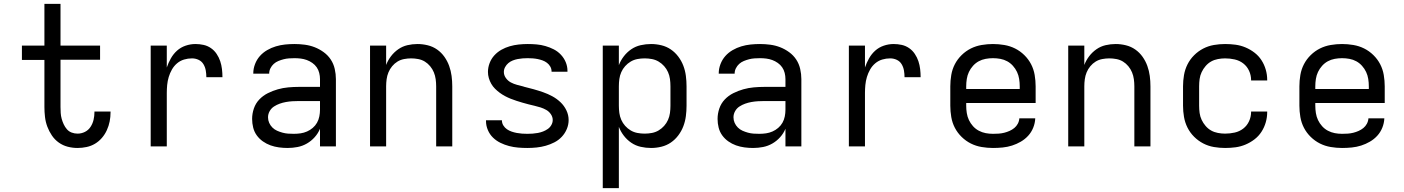

<svg xmlns="http://www.w3.org/2000/svg" viewBox="-20 -755 7240 990"><path d="M380 8Q354 8 329 1.5Q304 -5 283 -20Q262 -35 247.5 -56.5Q233 -78 224 -102Q215 -126 212 -152Q209 -178 209 -203V-446H93V-520H209V-735H292V-520H496V-447H292V-203Q292 -188 293 -172.5Q294 -157 298 -142.5Q302 -128 308.5 -114Q315 -100 325 -88.5Q335 -77 349.5 -71.5Q364 -66 380 -66Q400 -66 418 -75Q436 -84 447 -101Q458 -118 462.5 -137.5Q467 -157 467 -177V-180H550V-176Q550 -152 545.5 -129Q541 -106 531 -84Q521 -62 505.5 -44Q490 -26 470 -14Q450 -2 426.5 3Q403 8 380 8Z M757 0V-520H840V-407Q848 -431 861 -454Q874 -477 893 -494Q912 -511 937 -519.5Q962 -528 988 -528Q1009 -528 1029.5 -523.5Q1050 -519 1067.5 -507Q1085 -495 1097 -477Q1109 -459 1115.5 -439.5Q1122 -420 1124.5 -399Q1127 -378 1127 -357H1044Q1044 -374 1041 -391.5Q1038 -409 1029 -424Q1020 -439 1004 -446.5Q988 -454 970 -454Q949 -454 929 -448Q909 -442 893 -428.5Q877 -415 866.5 -396.5Q856 -378 850 -358Q844 -338 842 -317Q840 -296 840 -276V0Z M1463 8Q1441 8 1418.5 5Q1396 2 1375 -5.5Q1354 -13 1335.5 -26Q1317 -39 1304 -57Q1291 -75 1285.5 -97Q1280 -119 1280 -142Q1280 -169 1289 -195.5Q1298 -222 1317 -242Q1336 -262 1361 -274.5Q1386 -287 1412.5 -294.5Q1439 -302 1466.5 -304.5Q1494 -307 1521 -307H1630V-347Q1630 -363 1626 -379Q1622 -395 1613 -408Q1604 -421 1590.5 -430.5Q1577 -440 1562 -445.5Q1547 -451 1531 -453Q1515 -455 1499 -455Q1485 -455 1470.5 -454Q1456 -453 1442.5 -449.5Q1429 -446 1415.5 -440.5Q1402 -435 1391.5 -425.5Q1381 -416 1374.5 -403Q1368 -390 1368 -376V-375H1286V-377Q1286 -401 1295 -424.5Q1304 -448 1320 -466Q1336 -484 1357.5 -496.5Q1379 -509 1402.5 -516Q1426 -523 1450 -525.5Q1474 -528 1499 -528Q1525 -528 1551.5 -524.5Q1578 -521 1602.5 -511.5Q1627 -502 1649 -486Q1671 -470 1685.5 -448Q1700 -426 1706 -399.5Q1712 -373 1712 -347V0H1630V-91Q1620 -67 1602.5 -47.5Q1585 -28 1562.5 -15Q1540 -2 1514.5 3Q1489 8 1463 8ZM1495 -65Q1513 -65 1530 -67.5Q1547 -70 1563 -77Q1579 -84 1592.5 -95.5Q1606 -107 1614.5 -122Q1623 -137 1626.5 -154.5Q1630 -172 1630 -189V-234H1521Q1505 -234 1488 -233Q1471 -232 1454.5 -229Q1438 -226 1422.5 -220.5Q1407 -215 1393 -206Q1379 -197 1370.5 -182Q1362 -167 1362 -150Q1362 -135 1368 -121.5Q1374 -108 1384.5 -97.5Q1395 -87 1408.5 -81Q1422 -75 1436.5 -71Q1451 -67 1465.5 -66Q1480 -65 1495 -65Z M1888 0V-520H1971V-420Q1980 -444 1996 -465Q2012 -486 2033.5 -501Q2055 -516 2080.5 -522Q2106 -528 2133 -528Q2159 -528 2185.5 -521.5Q2212 -515 2234 -499.5Q2256 -484 2271.5 -462Q2287 -440 2296 -415Q2305 -390 2308.5 -363.5Q2312 -337 2312 -310V0H2229V-310Q2229 -328 2226.5 -346.5Q2224 -365 2217 -382Q2210 -399 2198 -413.5Q2186 -428 2170.5 -437.5Q2155 -447 2136.5 -450.5Q2118 -454 2100 -454Q2082 -454 2063.5 -450.5Q2045 -447 2029.5 -437.5Q2014 -428 2002 -413.5Q1990 -399 1983 -382Q1976 -365 1973.5 -346.5Q1971 -328 1971 -310V0Z M2699 8Q2675 8 2651.5 6Q2628 4 2605 -2Q2582 -8 2560.5 -18.5Q2539 -29 2522 -45.5Q2505 -62 2495.5 -84.5Q2486 -107 2486 -130V-135H2568V-134Q2568 -120 2575.5 -108Q2583 -96 2594 -88.5Q2605 -81 2618 -76.5Q2631 -72 2644.5 -69.5Q2658 -67 2671.5 -66Q2685 -65 2699 -65Q2713 -65 2726.5 -66Q2740 -67 2753.5 -69.5Q2767 -72 2780 -77Q2793 -82 2804.5 -90Q2816 -98 2823 -110.5Q2830 -123 2830 -136Q2830 -152 2820.5 -166Q2811 -180 2797 -188Q2783 -196 2767.5 -201Q2752 -206 2736.5 -209.5Q2721 -213 2705.5 -217Q2690 -221 2674.5 -225.5Q2659 -230 2643.5 -235Q2628 -240 2613 -246Q2598 -252 2584 -259.5Q2570 -267 2557 -276.5Q2544 -286 2532.5 -297.5Q2521 -309 2513 -323Q2505 -337 2500.5 -352.5Q2496 -368 2496 -384Q2496 -407 2504.5 -429.5Q2513 -452 2529 -469.5Q2545 -487 2565.5 -498.5Q2586 -510 2608.5 -516.5Q2631 -523 2654.5 -525.5Q2678 -528 2701 -528Q2724 -528 2747 -526Q2770 -524 2792.5 -517.5Q2815 -511 2835.5 -500.5Q2856 -490 2872 -473Q2888 -456 2897 -434.5Q2906 -413 2906 -390V-385H2824V-387Q2824 -400 2817.5 -411.5Q2811 -423 2800.5 -431Q2790 -439 2777.5 -443.5Q2765 -448 2752.5 -450.5Q2740 -453 2727 -454Q2714 -455 2701 -455Q2688 -455 2675 -454Q2662 -453 2649 -450.5Q2636 -448 2623.5 -443Q2611 -438 2601 -429.5Q2591 -421 2584.5 -409Q2578 -397 2578 -384Q2578 -367 2588.5 -352.5Q2599 -338 2614 -330Q2629 -322 2646 -317.5Q2663 -313 2679 -309L2681 -308Q2706 -302 2731 -295Q2756 -288 2780.5 -279.5Q2805 -271 2828 -258.5Q2851 -246 2870 -228Q2889 -210 2900.5 -186Q2912 -162 2912 -136Q2912 -112 2902.5 -89.5Q2893 -67 2876.5 -49.5Q2860 -32 2838.5 -21Q2817 -10 2794 -3.5Q2771 3 2747 5.5Q2723 8 2699 8Z M3088 215V-520H3171V-419Q3180 -443 3196.5 -464.5Q3213 -486 3235 -501Q3257 -516 3283.5 -522Q3310 -528 3337 -528Q3364 -528 3390.5 -521.5Q3417 -515 3439 -500Q3461 -485 3477.5 -463Q3494 -441 3503.5 -416Q3513 -391 3516.5 -364Q3520 -337 3520 -310V-210Q3520 -183 3516.5 -156Q3513 -129 3503.5 -104Q3494 -79 3477.5 -57Q3461 -35 3439 -20Q3417 -5 3390.5 1.5Q3364 8 3337 8Q3310 8 3283.5 2Q3257 -4 3235 -19Q3213 -34 3196.5 -55.5Q3180 -77 3171 -101V215ZM3304 -66Q3323 -66 3341.5 -69.5Q3360 -73 3376 -82.5Q3392 -92 3404.5 -106Q3417 -120 3424.5 -137Q3432 -154 3434.5 -172.5Q3437 -191 3437 -210V-310Q3437 -329 3434.5 -347.5Q3432 -366 3424.5 -383Q3417 -400 3404.5 -414Q3392 -428 3376 -437.5Q3360 -447 3341.5 -450.5Q3323 -454 3304 -454Q3285 -454 3266.5 -450.5Q3248 -447 3232 -437.5Q3216 -428 3203.5 -414Q3191 -400 3183.5 -383Q3176 -366 3173.5 -347.5Q3171 -329 3171 -310V-210Q3171 -191 3173.5 -172.5Q3176 -154 3183.5 -137Q3191 -120 3203.5 -106Q3216 -92 3232 -82.5Q3248 -73 3266.5 -69.5Q3285 -66 3304 -66Z M3863 8Q3841 8 3818.5 5Q3796 2 3775 -5.5Q3754 -13 3735.5 -26Q3717 -39 3704 -57Q3691 -75 3685.5 -97Q3680 -119 3680 -142Q3680 -169 3689 -195.5Q3698 -222 3717 -242Q3736 -262 3761 -274.5Q3786 -287 3812.5 -294.5Q3839 -302 3866.5 -304.5Q3894 -307 3921 -307H4030V-347Q4030 -363 4026 -379Q4022 -395 4013 -408Q4004 -421 3990.5 -430.5Q3977 -440 3962 -445.5Q3947 -451 3931 -453Q3915 -455 3899 -455Q3885 -455 3870.5 -454Q3856 -453 3842.5 -449.5Q3829 -446 3815.5 -440.5Q3802 -435 3791.5 -425.5Q3781 -416 3774.5 -403Q3768 -390 3768 -376V-375H3686V-377Q3686 -401 3695 -424.5Q3704 -448 3720 -466Q3736 -484 3757.5 -496.5Q3779 -509 3802.5 -516Q3826 -523 3850 -525.5Q3874 -528 3899 -528Q3925 -528 3951.5 -524.5Q3978 -521 4002.5 -511.5Q4027 -502 4049 -486Q4071 -470 4085.5 -448Q4100 -426 4106 -399.5Q4112 -373 4112 -347V0H4030V-91Q4020 -67 4002.5 -47.5Q3985 -28 3962.5 -15Q3940 -2 3914.5 3Q3889 8 3863 8ZM3895 -65Q3913 -65 3930 -67.5Q3947 -70 3963 -77Q3979 -84 3992.5 -95.5Q4006 -107 4014.5 -122Q4023 -137 4026.5 -154.5Q4030 -172 4030 -189V-234H3921Q3905 -234 3888 -233Q3871 -232 3854.5 -229Q3838 -226 3822.5 -220.5Q3807 -215 3793 -206Q3779 -197 3770.5 -182Q3762 -167 3762 -150Q3762 -135 3768 -121.5Q3774 -108 3784.5 -97.5Q3795 -87 3808.5 -81Q3822 -75 3836.5 -71Q3851 -67 3865.5 -66Q3880 -65 3895 -65Z M4357 0V-520H4440V-407Q4448 -431 4461 -454Q4474 -477 4493 -494Q4512 -511 4537 -519.5Q4562 -528 4588 -528Q4609 -528 4629.5 -523.5Q4650 -519 4667.5 -507Q4685 -495 4697 -477Q4709 -459 4715.5 -439.5Q4722 -420 4724.5 -399Q4727 -378 4727 -357H4644Q4644 -374 4641 -391.5Q4638 -409 4629 -424Q4620 -439 4604 -446.5Q4588 -454 4570 -454Q4549 -454 4529 -448Q4509 -442 4493 -428.5Q4477 -415 4466.5 -396.5Q4456 -378 4450 -358Q4444 -338 4442 -317Q4440 -296 4440 -276V0Z M5100 8Q5071 8 5041.5 3Q5012 -2 4986 -15Q4960 -28 4938.5 -49Q4917 -70 4903.5 -96Q4890 -122 4885 -151.5Q4880 -181 4880 -210V-310Q4880 -339 4885 -368.5Q4890 -398 4903.5 -424Q4917 -450 4938.5 -471Q4960 -492 4986 -505Q5012 -518 5041.5 -523Q5071 -528 5100 -528Q5129 -528 5158.5 -523Q5188 -518 5214 -505Q5240 -492 5261.5 -471Q5283 -450 5296.5 -424Q5310 -398 5315 -368.5Q5320 -339 5320 -310V-224H4962V-210Q4962 -191 4965 -172Q4968 -153 4976 -136Q4984 -119 4997 -104.5Q5010 -90 5027 -81Q5044 -72 5062.5 -68.5Q5081 -65 5100 -65Q5115 -65 5129.5 -66Q5144 -67 5158 -70.5Q5172 -74 5185.5 -80Q5199 -86 5210 -95Q5221 -104 5228 -117Q5235 -130 5236 -145H5318Q5317 -120 5307.5 -96.5Q5298 -73 5281.5 -55Q5265 -37 5243.5 -24.5Q5222 -12 5198.5 -4.5Q5175 3 5150 5.5Q5125 8 5100 8ZM4962 -296H5238V-310Q5238 -329 5235 -348Q5232 -367 5224 -384Q5216 -401 5203 -415.5Q5190 -430 5173.5 -439Q5157 -448 5138 -451.5Q5119 -455 5100 -455Q5081 -455 5062 -451.5Q5043 -448 5026.5 -439Q5010 -430 4997 -415.5Q4984 -401 4976 -384Q4968 -367 4965 -348Q4962 -329 4962 -310Z M5488 0V-520H5571V-420Q5580 -444 5596 -465Q5612 -486 5633.5 -501Q5655 -516 5680.5 -522Q5706 -528 5733 -528Q5759 -528 5785.5 -521.5Q5812 -515 5834 -499.5Q5856 -484 5871.5 -462Q5887 -440 5896 -415Q5905 -390 5908.5 -363.5Q5912 -337 5912 -310V0H5829V-310Q5829 -328 5826.5 -346.5Q5824 -365 5817 -382Q5810 -399 5798 -413.5Q5786 -428 5770.5 -437.5Q5755 -447 5736.5 -450.5Q5718 -454 5700 -454Q5682 -454 5663.5 -450.5Q5645 -447 5629.5 -437.5Q5614 -428 5602 -413.5Q5590 -399 5583 -382Q5576 -365 5573.5 -346.5Q5571 -328 5571 -310V0Z M6297 8Q6268 8 6239 3Q6210 -2 6184 -15.5Q6158 -29 6137 -50Q6116 -71 6103 -97Q6090 -123 6085 -152Q6080 -181 6080 -210V-310Q6080 -339 6085 -368Q6090 -397 6103 -423Q6116 -449 6137 -470Q6158 -491 6184 -504.5Q6210 -518 6239 -523Q6268 -528 6297 -528Q6324 -528 6350.5 -524.5Q6377 -521 6402 -510.5Q6427 -500 6448.5 -483.5Q6470 -467 6484.5 -444.5Q6499 -422 6506.5 -396Q6514 -370 6514 -343V-340H6431V-342Q6431 -367 6420.5 -390Q6410 -413 6390.5 -428Q6371 -443 6346.5 -448.5Q6322 -454 6297 -454Q6279 -454 6260 -450.5Q6241 -447 6225 -438Q6209 -429 6196.5 -414.5Q6184 -400 6176 -383Q6168 -366 6165.5 -347.5Q6163 -329 6163 -310V-210Q6163 -191 6165.5 -172.5Q6168 -154 6176 -137Q6184 -120 6196.5 -105.5Q6209 -91 6225 -82Q6241 -73 6260 -69.5Q6279 -66 6297 -66Q6322 -66 6346.5 -71.5Q6371 -77 6390.5 -92Q6410 -107 6420.5 -130Q6431 -153 6431 -178V-180H6514V-177Q6514 -150 6506.5 -124Q6499 -98 6484.5 -75.5Q6470 -53 6448.5 -36.5Q6427 -20 6402 -9.5Q6377 1 6350.5 4.5Q6324 8 6297 8Z M6900 8Q6871 8 6841.5 3Q6812 -2 6786 -15Q6760 -28 6738.5 -49Q6717 -70 6703.5 -96Q6690 -122 6685 -151.5Q6680 -181 6680 -210V-310Q6680 -339 6685 -368.5Q6690 -398 6703.5 -424Q6717 -450 6738.5 -471Q6760 -492 6786 -505Q6812 -518 6841.5 -523Q6871 -528 6900 -528Q6929 -528 6958.5 -523Q6988 -518 7014 -505Q7040 -492 7061.5 -471Q7083 -450 7096.5 -424Q7110 -398 7115 -368.5Q7120 -339 7120 -310V-224H6762V-210Q6762 -191 6765 -172Q6768 -153 6776 -136Q6784 -119 6797 -104.5Q6810 -90 6827 -81Q6844 -72 6862.5 -68.5Q6881 -65 6900 -65Q6915 -65 6929.5 -66Q6944 -67 6958 -70.5Q6972 -74 6985.5 -80Q6999 -86 7010 -95Q7021 -104 7028 -117Q7035 -130 7036 -145H7118Q7117 -120 7107.5 -96.5Q7098 -73 7081.5 -55Q7065 -37 7043.5 -24.5Q7022 -12 6998.5 -4.5Q6975 3 6950 5.5Q6925 8 6900 8ZM6762 -296H7038V-310Q7038 -329 7035 -348Q7032 -367 7024 -384Q7016 -401 7003 -415.5Q6990 -430 6973.5 -439Q6957 -448 6938 -451.5Q6919 -455 6900 -455Q6881 -455 6862 -451.5Q6843 -448 6826.5 -439Q6810 -430 6797 -415.5Q6784 -401 6776 -384Q6768 -367 6765 -348Q6762 -329 6762 -310Z"/></svg>

Font: Iosevka Extended
Style: Regular
Weight: 400
Width: 7
Monospace: yes
Designer: Belleve Invis
Foundry: Belleve Invis
Version: Version 32.5.0; ttfautohint (v1.8.4)